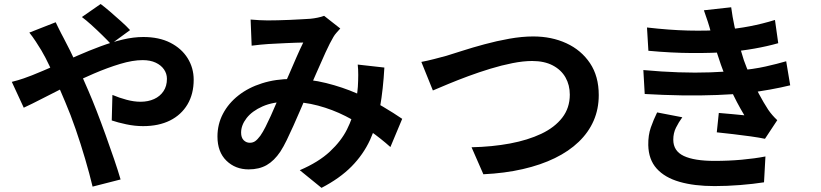

<svg xmlns="http://www.w3.org/2000/svg" viewBox="-20 -853 4040 945"><path d="M526.1 -636.1Q509 -654.8 483 -680.2Q457 -705.7 430 -730.1Q403 -754.6 383.1 -769.2L475.3 -833.3Q493.6 -819.9 521 -796.4Q548.4 -772.8 575.8 -748.2Q603.3 -723.6 620.2 -704.9ZM254.1 -743.5Q258.9 -734.1 265.8 -719.2Q272.8 -704.2 280.7 -689.4Q288.7 -674.6 293.7 -664.8Q324.6 -606.7 356.7 -537.2Q388.8 -467.6 415.8 -404.5Q433.3 -364.2 455.5 -307.3Q477.6 -250.3 499.9 -188.4Q522.2 -126.4 541.7 -69.3Q561.2 -12.2 573.5 30.3L435.7 65.5Q420.7 2.5 399 -71.1Q377.4 -144.8 352.4 -217.1Q327.4 -289.5 301.6 -349.6Q281.6 -396.7 262.4 -441.7Q243.1 -486.7 223.8 -528.1Q204.5 -569.6 183.4 -605.4Q172.5 -623.6 156.1 -648.7Q139.6 -673.8 124.4 -692.6ZM38.1 -450.1Q67.7 -457.2 96.3 -467.1Q125 -477 137.4 -482.3Q191.9 -504.2 248.6 -529.3Q305.3 -554.4 362.5 -579.5Q419.6 -604.5 475.6 -625.2Q531.5 -645.9 584.5 -658.4Q637.5 -670.9 685.4 -670.9Q763 -670.9 818.3 -642.7Q873.6 -614.5 903.5 -566.6Q933.3 -518.7 933.3 -460.7Q933.3 -390.7 902.9 -339.3Q872.5 -287.9 816.9 -260Q761.2 -232.2 684.3 -232.2Q643.7 -232.2 601.2 -241.2Q558.8 -250.2 530 -260.2L533.3 -385.8Q566.9 -371.5 603.1 -361.9Q639.3 -352.2 671.5 -352.2Q709.2 -352.2 738.4 -365.5Q767.7 -378.7 784.6 -404Q801.6 -429.2 801.6 -465Q801.6 -490.4 787.2 -511.3Q772.8 -532.2 746.3 -544.6Q719.7 -557.1 682.1 -557.1Q633.2 -557.1 571.4 -538.4Q509.5 -519.8 441.9 -490.8Q374.3 -461.9 309.3 -429.4Q244.3 -397 189.2 -368.4Q134.1 -339.9 96.9 -322.9Z M1213.5 -756.8Q1233.8 -755 1257.5 -753.7Q1281.1 -752.5 1296.9 -752.5Q1318.8 -752.5 1347.3 -753.2Q1375.9 -753.9 1405.8 -755.1Q1435.7 -756.3 1462.7 -758Q1489.8 -759.6 1506.9 -760.6Q1525.5 -762.3 1543.8 -766.2Q1562.1 -770 1575.3 -775.1L1654.8 -712.7Q1644.6 -701.4 1635.8 -691.5Q1627 -681.6 1621 -671.1Q1604.5 -643.4 1582.1 -594.7Q1559.7 -545.9 1535.5 -489.8Q1511.2 -433.6 1488 -381Q1473 -346.7 1456.9 -308.7Q1440.7 -270.7 1423.9 -233.5Q1407.2 -196.2 1391.3 -163.5Q1375.4 -130.8 1360 -107Q1329.9 -62 1292.8 -40.6Q1255.6 -19.3 1203.9 -19.3Q1138.4 -19.3 1094.4 -62.1Q1050.3 -105 1050.3 -181.3Q1050.3 -241.3 1077.3 -292.9Q1104.3 -344.5 1153.5 -383.2Q1202.6 -421.9 1269.9 -443.1Q1337.2 -464.4 1417 -464.4Q1504.2 -464.4 1585.3 -444.2Q1666.4 -424 1736.5 -393.2Q1806.6 -362.5 1863.4 -328.9Q1920.2 -295.2 1959.6 -268.1L1901.5 -129.3Q1855.6 -170.5 1799.8 -209.9Q1744 -249.3 1680.4 -281.7Q1616.7 -314 1545.3 -333.2Q1473.8 -352.3 1396.8 -352.3Q1324.3 -352.3 1272.5 -329.4Q1220.6 -306.5 1193.7 -271.7Q1166.7 -236.9 1166.7 -200.4Q1166.7 -175.6 1179.4 -162.9Q1192.1 -150.3 1209.4 -150.3Q1224.7 -150.3 1236 -158.2Q1247.3 -166.1 1261.2 -184.7Q1274 -203.1 1286.7 -228.2Q1299.5 -253.3 1312.9 -283Q1326.3 -312.7 1339.5 -343.9Q1352.8 -375 1366.2 -404.1Q1384.3 -444.3 1403 -487.8Q1421.7 -531.3 1439.5 -572.1Q1457.4 -613 1472.5 -643.6Q1457.5 -643.4 1435.4 -642.7Q1413.3 -642 1388.4 -640.8Q1363.6 -639.5 1340.5 -638.4Q1317.4 -637.3 1300.4 -636.3Q1285 -635.3 1261.5 -633.1Q1238 -631 1218.6 -628.2ZM1871.8 -520.5Q1866 -414.3 1850.4 -325.6Q1834.8 -237 1801.4 -164.6Q1768 -92.1 1710.1 -33.5Q1652.1 25.2 1562.4 71.6L1455.5 -15.3Q1548.1 -55 1603.8 -107.1Q1659.5 -159.1 1687.9 -216.1Q1716.4 -273 1727.1 -327.6Q1737.9 -382.3 1741.3 -425.9Q1743.1 -455.1 1743.2 -483.7Q1743.3 -512.3 1740.7 -535.2Z M2053.8 -548.3Q2081.6 -553.3 2115.7 -562.1Q2149.9 -570.9 2177.3 -578.4Q2206.1 -587 2255.4 -603Q2304.7 -618.9 2364.7 -635.1Q2424.6 -651.4 2487.1 -662.5Q2549.5 -673.6 2604.3 -673.6Q2695.1 -673.6 2767.9 -640Q2840.7 -606.4 2883.9 -542.1Q2927 -477.8 2927 -384.9Q2927 -316.7 2901.9 -259Q2876.8 -201.3 2828.5 -155Q2780.3 -108.6 2711 -74.8Q2641.8 -41 2553.2 -20.7Q2464.6 -0.3 2359.1 4.7L2300.9 -128.2Q2402.9 -130.4 2490.5 -146.8Q2578.2 -163.3 2644.2 -194.5Q2710.2 -225.8 2747.3 -273.8Q2784.5 -321.8 2784.5 -387.2Q2784.5 -434.3 2763.4 -471.7Q2742.3 -509 2700.8 -530.9Q2659.2 -552.8 2599.1 -552.8Q2555.2 -552.8 2502.1 -542.2Q2448.9 -531.7 2393.4 -514.7Q2338 -497.8 2285 -478.2Q2232.1 -458.6 2187.1 -439.9Q2142.2 -421.3 2110.6 -407.7Z M3164.4 -717.7Q3274.3 -705 3366.6 -702.7Q3459 -700.4 3538.5 -706.1Q3606.7 -711.5 3669.7 -723.6Q3732.7 -735.7 3794.3 -754.8L3810.4 -640.4Q3756.3 -625 3692.9 -613.8Q3629.6 -602.6 3564.4 -597.2Q3487.1 -591.5 3386.3 -592Q3285.5 -592.5 3171.3 -603.1ZM3146.5 -508.2Q3236.8 -499.9 3319.7 -497.1Q3402.6 -494.2 3475.8 -496.9Q3548.9 -499.6 3608.8 -505.3Q3689.6 -512.5 3747.6 -525.6Q3805.7 -538.7 3849.5 -551.5L3869.3 -433.1Q3824.5 -422.1 3770 -412.2Q3715.6 -402.2 3654.5 -395Q3591.4 -388.6 3508.8 -385.4Q3426.1 -382.1 3334.9 -383.6Q3243.7 -385.1 3153.2 -390.4ZM3480.1 -689.8Q3473 -717.8 3464 -745.4Q3455 -773 3444.5 -802.4L3578.8 -817.2Q3585.1 -769.5 3594.8 -724.3Q3604.4 -679.1 3616.6 -637.2Q3628.8 -595.3 3641.3 -556.3Q3653.4 -521.9 3672.7 -478.3Q3692 -434.7 3715 -391.6Q3738 -348.4 3760.7 -313.5Q3770.6 -299 3781.4 -286.6Q3792.1 -274.2 3805.6 -261.5L3745.1 -169.9Q3717.1 -175.8 3675.3 -181.7Q3633.5 -187.6 3589.2 -192.7Q3544.8 -197.9 3507.9 -201.7L3517.9 -297.1Q3549 -294.4 3585.3 -291.2Q3621.7 -287.9 3643.6 -285.5Q3603.7 -352.1 3575.3 -416.1Q3546.9 -480.1 3528.2 -534.6Q3516.2 -569.9 3507.9 -595.6Q3499.6 -621.3 3493.4 -643.5Q3487.1 -665.6 3480.1 -689.8ZM3338.3 -275.8Q3320.3 -251.2 3307.1 -224.6Q3293.8 -198 3293.8 -165.3Q3293.8 -109.8 3345.5 -85.4Q3397.1 -61.1 3496.5 -61.1Q3567 -61.1 3630.5 -66.9Q3694 -72.6 3747.4 -82.9L3740.4 44.3Q3688.4 52.5 3623.4 57.7Q3558.4 62.9 3496.9 62.9Q3397 62.9 3324.4 41.9Q3251.8 21 3212 -23.4Q3172.2 -67.7 3170.7 -138.8Q3169.9 -187.5 3183.3 -225.7Q3196.7 -264 3214.3 -299.7Z"/></svg>

Font: Shanggu Sans SC VF
Style: Regular
Weight: 250
Designer: GuiWonder
Version: Version 1.021